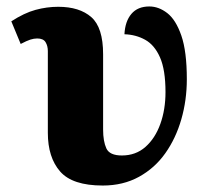

<svg xmlns="http://www.w3.org/2000/svg" viewBox="-20 -564 639 594"><path d="M298 10Q204 10 166 -33.5Q128 -77 128 -153V-406Q128 -422 121 -433.5Q114 -445 95 -445Q85 -445 74 -441.5Q63 -438 44 -428L15 -498Q55 -524 90 -533.5Q125 -543 160 -543Q226 -543 262.5 -511Q299 -479 299 -396V-163Q299 -127 309 -105Q319 -83 357 -83Q400 -83 430 -109.5Q460 -136 476 -180.5Q492 -225 492 -279Q492 -348 475 -386.5Q458 -425 429 -441Q400 -457 365 -458Q367 -498 386.5 -521Q406 -544 442 -544Q471 -544 497.5 -523.5Q524 -503 541 -454Q558 -405 558 -319Q558 -254 541 -195Q524 -136 491.5 -90Q459 -44 410 -17Q361 10 298 10Z"/></svg>

Font: Noto Serif Condensed Black
Style: Regular
Weight: 900
Width: 3
Designer: Monotype Design Team
Foundry: Monotype Imaging Inc.
Version: Version 2.015; ttfautohint (v1.8.4.7-5d5b)